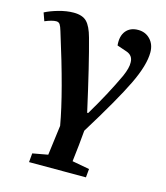

<svg xmlns="http://www.w3.org/2000/svg" viewBox="-127 -610 789 912"><g transform="rotate(15 268.0 -154.5)"><path d="M105 171.9 180.2 158.2 199.2 11.2Q172.4 -143.6 84 -423.8Q77.6 -445.8 71.5 -454.8Q65.4 -463.9 53.2 -463.9Q33.2 -463.9 -2 -449.2L-16.1 -488.8Q9.3 -502.4 48.8 -513.7Q88.4 -524.9 123 -524.9Q166.5 -524.9 187.7 -503.2Q209 -481.4 223.1 -429.2Q255.9 -311.5 307.1 -82H312Q379.4 -194.3 426.8 -295.9Q446.3 -340.3 444.8 -366.2Q444.8 -400.9 411.1 -412.1L363.8 -428.2Q359.4 -473.6 380.1 -499.3Q400.9 -524.9 439.9 -524.9Q476.1 -524.9 499.5 -500.2Q522.9 -475.6 522.9 -436Q522.9 -373.5 476.3 -276.9Q429.7 -180.2 315.9 3.9Q310.1 74.2 299.8 158.2L384.8 173.8L380.9 215.8H101.1Z"/></g></svg>

Font: Literata SemiBold
Style: Italic
Weight: 650
Italic angle: -2.39999°
Designer: Latin by Veronika Burian and Jose Scaglione. Greek by Irene Vlachou. Cyrillic by Vera Evstafieva
Foundry: TypeTogether
Version: Version 3.021